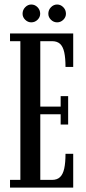

<svg xmlns="http://www.w3.org/2000/svg" viewBox="-20 -852 392 872"><path d="M25.5 0V-35H72.5V-665H25.5V-700H312.5V-548H277.5Q277.5 -588.5 271.8 -614.5Q266 -640.5 252.8 -652.8Q239.5 -665 216.5 -665H163V-368H255.5V-415.5H289.5V-286.5H255.5V-333H163V-35H216.5Q239.5 -35 252.8 -47.8Q266 -60.5 271.8 -86.8Q277.5 -113 277.5 -153.5H312.5V0ZM239.5 -750.5Q223.5 -750.5 211.5 -762.2Q199.5 -774 199.5 -789.5Q199.5 -807 211.5 -819.2Q223.5 -831.5 239.5 -831.5Q255.5 -831.5 267.5 -819.2Q279.5 -807 279.5 -789.5Q279.5 -774 267.5 -762.2Q255.5 -750.5 239.5 -750.5ZM122 -750.5Q106.5 -750.5 94.5 -762.2Q82.5 -774 82.5 -789.5Q82.5 -807 94.5 -819.2Q106.5 -831.5 122 -831.5Q138.5 -831.5 150.5 -819.2Q162.5 -807 162.5 -789.5Q162.5 -774 150.5 -762.2Q138.5 -750.5 122 -750.5Z"/></svg>

Font: Imbue Thin 10pt Medium
Style: Regular
Weight: 500
Version: Version 1.102